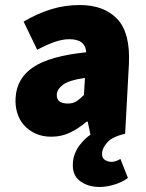

<svg xmlns="http://www.w3.org/2000/svg" viewBox="-20 -532 582 764"><path d="M206 -156Q204 -120 250 -120Q271 -120 285 -129.5Q299 -139 314 -154L318 -222Q255 -213 231 -195Q207 -177 206 -156ZM42 -142Q46 -220 112 -264.5Q178 -309 323 -324Q320 -376 256 -376Q229 -376 198.5 -365.5Q168 -355 128 -334L74 -446Q128 -478 183 -495Q238 -512 297 -512Q394 -512 446.5 -456.5Q499 -401 493 -278L478 0Q427 12 407 34.5Q387 57 386 78Q385 96 397 104Q409 112 424 112Q433 112 443 108.5Q453 105 459 100L489 176Q467 193 435 202.5Q403 212 377 212Q330 212 298.5 188.5Q267 165 270 118Q271 96 279 77Q287 58 298.5 43.5Q310 29 321 19Q332 9 340 4L329 -48H325Q293 -21 259 -4.5Q225 12 184 12Q149 12 121.5 -0.5Q94 -13 75.5 -34Q57 -55 48.5 -83Q40 -111 42 -142Z"/></svg>

Font: Kilde Sans Black
Style: Regular
Weight: 900
Italic angle: -3°
Designer: Paul D. Hunt
Foundry: Adobe Systems Incorporated
Version: Version 1.050;PS Version 1.000;hotconv 1.0.70;makeotf.lib2.5